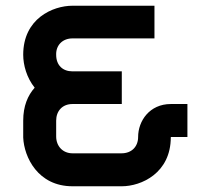

<svg xmlns="http://www.w3.org/2000/svg" viewBox="-20 -656 712 670"><path d="M634 -293H576C502 -293 462 -234 462 -178C462 -145 440 -121 404 -121H233C200 -121 176 -145 176 -180V-235C176 -268 197 -293 233 -293H405V-407H233C199 -407 176 -428 176 -465C175 -498 198 -522 233 -522H519V-636H233C164 -636 61 -591 61 -465C61 -429 73 -385 101 -350C77 -323 61 -286 61 -235V-176C64 -108 112 -6 233 -6H405C473 -6 576 -52 576 -177L577 -178H634Z"/></svg>

Font: Audiowide
Style: Regular
Weight: 400
Designer: Astigmatic (AOETI)
Foundry: Astigmatic (AOETI)
Version: Version 1.002